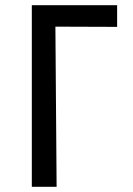

<svg xmlns="http://www.w3.org/2000/svg" viewBox="-20 -716 510 736"><path d="M102 0H197L192 -660L152 -614L429 -613V-696H102Z"/></svg>

Font: Ruda Medium
Style: Regular
Weight: 500
Version: Version 2.001